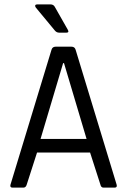

<svg xmlns="http://www.w3.org/2000/svg" viewBox="-20 -856 579 876"><path d="M283 -707H250Q238 -707 230 -717L143 -822Q139 -828 141 -832Q143 -836 150 -836H210Q225 -836 231 -823L289 -721Q297 -707 283 -707ZM87 0H37Q24 0 28 -14L215 -629Q219 -643 234 -643H306Q321 -643 325 -629L512 -14Q516 0 503 0H452Q441 0 438 -14L391 -160H149L102 -14Q98 0 87 0ZM268 -568 165 -222H375L272 -568Z"/></svg>

Font: Rajdhani Medium
Style: Regular
Weight: 500
Designer: Satya Rajpurohit, Jyotish Sonowal
Foundry: Indian Type Foundry
Version: Version 1.201 February 1, 2022